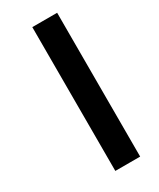

<svg xmlns="http://www.w3.org/2000/svg" viewBox="-214 -871 813 984"><g transform="rotate(-30 192.0 -379.5)"><path d="M160 46H307V-805H160Z"/></g></svg>

Font: Noto Sans Kannada UI SemiCondensed ExtraBold
Style: Regular
Weight: 800
Width: 4
Designer: Jelle Bosma - Monotype Design Team
Foundry: Monotype Imaging Inc.
Version: Version 2.005